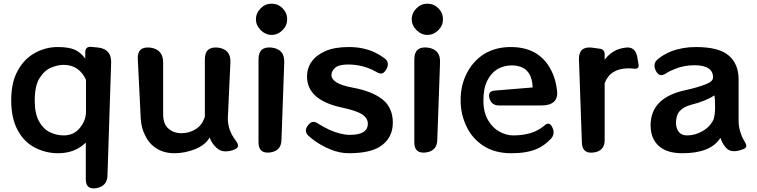

<svg xmlns="http://www.w3.org/2000/svg" viewBox="-20 -823 4122 1045"><path d="M447 -47Q388 11 296 11Q230 11 171 -19Q111 -50 77 -113Q41 -178 41 -277Q41 -377 78 -441Q113 -504 172 -536Q230 -567 294 -567Q354 -567 388 -552Q421 -536 444 -504V-538Q444 -571 477 -568L516 -564Q586 -555 585 -484L565 131Q564 190 505 201Q447 211 447 153ZM327 -86Q381 -86 414.5 -126.5Q448 -167 448 -216V-389Q410 -470 326 -470Q296 -470 259.5 -455.5Q223 -441 196 -399Q169 -357 169 -276Q169 -206 191.5 -164Q214 -122 250.5 -104Q287 -86 327 -86Z M930 11Q873 11 832 -15Q792 -40 771 -84Q749 -125 746 -178L730 -501Q726 -571 797 -564Q868 -555 868 -483V-201Q868 -147 897 -123Q925 -98 968 -98Q1010 -98 1045 -120Q1080 -141 1095 -188V-500Q1095 -571 1166 -564Q1237 -555 1234 -484L1220 -178Q1220 -114 1263 -58Q1278 -38 1275 -26Q1272 -14 1248 -6Q1224 2 1201 0.5Q1178 -1 1159 -18Q1131 -44 1121 -75Q1099 -35 1044 -12Q987 11 930 11Z M1387 -500Q1387 -572 1459 -564Q1530 -555 1527 -483L1512 -62Q1511 -1 1449 7Q1387 14 1387 -48ZM1458 -633Q1425 -633 1399 -659Q1373 -685 1373 -718Q1373 -752 1399 -778Q1424 -803 1458 -803Q1493 -803 1518 -778Q1543 -753 1543 -718Q1543 -684 1518 -659Q1492 -633 1458 -633Z M1879 11Q1828 11 1778 -10Q1729 -30 1691 -58Q1682 -64 1674.5 -70.5Q1667 -77 1660 -83Q1632 -108 1656 -141L1658 -143Q1681 -173 1713 -149Q1740 -132 1774 -116Q1836 -89 1884 -89Q1982 -89 1982 -150Q1982 -179 1952 -200Q1922 -220 1844 -237Q1651 -277 1651 -407Q1651 -452 1676 -487Q1700 -522 1751 -545Q1801 -567 1878 -567Q1958 -567 2019 -538Q2036 -530 2049.5 -521.5Q2063 -513 2074 -505Q2090 -493 2091 -476.5Q2092 -460 2081 -443Q2070 -425 2057.5 -423Q2045 -421 2028 -432Q2017 -438 2005.5 -443.5Q1994 -449 1980 -454Q1929 -472 1876 -472Q1824 -472 1804 -454Q1784 -436 1784 -415Q1784 -367 1900 -346Q2007 -326 2063 -281Q2118 -236 2118 -155Q2118 -79 2061 -34Q2004 11 1879 11Z M2235 -500Q2235 -572 2307 -564Q2378 -555 2375 -483L2360 -62Q2359 -1 2297 7Q2235 14 2235 -48ZM2306 -633Q2273 -633 2247 -659Q2221 -685 2221 -718Q2221 -752 2247 -778Q2272 -803 2306 -803Q2341 -803 2366 -778Q2391 -753 2391 -718Q2391 -684 2366 -659Q2340 -633 2306 -633Z M2764 11Q2672 11 2610 -30Q2548 -71 2518 -137Q2487 -202 2487 -278Q2487 -360 2521 -425Q2555 -491 2615 -529Q2677 -567 2760 -567Q2927 -567 2989 -421Q2997 -402 3002.5 -381Q3008 -360 3011 -336Q3018 -292 2996 -270.5Q2974 -249 2929 -249H2696Q2655 -249 2644 -288Q2633 -327 2673 -330L2879 -347Q2875 -467 2765 -467Q2723 -467 2688 -447Q2653 -426 2632 -384Q2611 -342 2611 -277Q2611 -211 2637 -168Q2663 -125 2699 -106Q2737 -86 2773 -86Q2880 -86 2941 -138Q2955 -151 2965.5 -150Q2976 -149 2985 -132Q3004 -96 2979 -68Q2941 -29 2903 -13Q2848 11 2764 11Z M3131 -501Q3130 -571 3200 -564L3243 -558Q3271 -555 3271 -527V-498Q3285 -517 3301.5 -530Q3318 -543 3335 -551Q3345 -555 3357.5 -558.5Q3370 -562 3386 -564Q3437 -570 3448 -515L3455 -475Q3461 -446 3431 -449Q3423 -450 3416 -450.5Q3409 -451 3401 -451Q3301 -451 3271 -370V-61Q3271 0 3210 7Q3149 15 3147 -47Z M3694 11Q3608 11 3564 -30Q3521 -70 3521 -141Q3521 -293 3714 -333Q3773 -346 3818 -363Q3861 -379 3861 -401Q3861 -468 3759 -468Q3702 -468 3652 -447Q3625 -437 3604 -423Q3587 -412 3574 -414.5Q3561 -417 3551 -435Q3541 -453 3542.5 -470Q3544 -487 3559 -500Q3590 -526 3632 -543Q3694 -567 3767 -567Q3893 -567 3946 -521Q4000 -475 4000 -391V-164Q4000 -127 4015 -89Q4018 -79 4023 -70Q4028 -61 4033 -52Q4044 -35 4041.5 -25Q4039 -15 4019 -9L4010 -6Q3986 2 3964 -1Q3942 -4 3927 -24Q3910 -45 3901 -73Q3849 11 3694 11ZM3720 -86Q3764 -86 3805 -110Q3846 -134 3864 -174Q3872 -202 3872 -236Q3872 -289 3868 -304Q3823 -273 3739 -252Q3702 -242 3680.5 -219.5Q3659 -197 3659 -151Q3664 -86 3720 -86Z"/></svg>

Font: s+UCsàWOS
Style: Regular
Weight: 400
Designer: FontworksQlS√∏0¬ü¬ôs√†OS¬àe[W\~√Ñ: ZERO[P0e√∂QI¬ä0¬ÉFSW0¬ò¬ëQ√°0R¬ûO0Little White Dog0YHv}N_0^_qMagmeta0v
Version: Version 1.000; 20230222